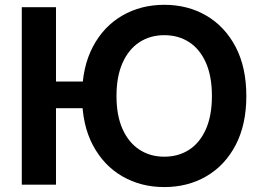

<svg xmlns="http://www.w3.org/2000/svg" viewBox="-20 -757 1078 787"><path d="M363.8 -422.9V-313.5H144.5V-422.9ZM209.5 -727.5V0H69.3V-727.5ZM653.3 9.8Q557.6 9.8 481.2 -34.4Q404.8 -78.6 360.6 -162.1Q316.4 -245.6 316.4 -363.3Q316.4 -481.4 360.6 -565.2Q404.8 -648.9 481.2 -693.1Q557.6 -737.3 653.3 -737.3Q749.5 -737.3 825.4 -693.1Q901.4 -648.9 945.6 -565.2Q989.7 -481.4 989.7 -363.3Q989.7 -245.6 945.6 -161.9Q901.4 -78.1 825.4 -34.2Q749.5 9.8 653.3 9.8ZM653.3 -114.7Q711.4 -114.7 755.4 -143.3Q799.3 -171.9 824 -227.5Q848.6 -283.2 848.6 -363.3Q848.6 -444.3 824 -500Q799.3 -555.7 755.4 -584.2Q711.4 -612.8 653.3 -612.8Q595.7 -612.8 551.5 -584Q507.3 -555.2 482.4 -499.5Q457.5 -443.8 457.5 -363.3Q457.5 -283.2 482.4 -227.8Q507.3 -172.4 551.5 -143.6Q595.7 -114.7 653.3 -114.7Z"/></svg>

Font: Inter Cardless
Style: Bold
Weight: 700
Designer: Rasmus Andersson
Foundry: rsms
Version: Version 4.001;git-9221beed3